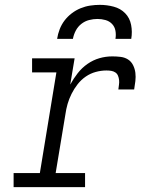

<svg xmlns="http://www.w3.org/2000/svg" viewBox="-20 -770 640 790"><path d="M36 0V-58H144L212 -472H112V-530H287L269 -422Q282 -446 299.5 -468.5Q317 -491 340 -507Q363 -523 389 -530.5Q415 -538 442 -538Q459 -538 476 -536Q493 -534 506.5 -525.5Q520 -517 527.5 -502Q535 -487 537 -470.5Q539 -454 537 -436.5Q535 -419 532 -402H467Q468 -412 469.5 -421.5Q471 -431 470 -440.5Q469 -450 465.5 -458.5Q462 -467 454.5 -472Q447 -477 437.5 -478.5Q428 -480 418 -480Q396 -480 374 -474Q352 -468 333 -455Q314 -442 299.5 -423.5Q285 -405 274.5 -384Q264 -363 258 -342Q252 -321 249 -299L209 -58H330V0ZM215 -610Q218 -630 225.5 -649.5Q233 -669 245.5 -685.5Q258 -702 275 -715Q292 -728 311.5 -736Q331 -744 351 -747Q371 -750 391 -750Q420 -750 448 -742.5Q476 -735 495 -715.5Q514 -696 519.5 -667.5Q525 -639 520 -610H455Q458 -627 455 -643.5Q452 -660 441 -671.5Q430 -683 414 -687.5Q398 -692 381 -692Q364 -692 346.5 -687.5Q329 -683 314.5 -671.5Q300 -660 291.5 -643.5Q283 -627 280 -610Z"/></svg>

Font: Iosevka Curly Slab LtExObl
Style: Regular
Weight: 300
Width: 7
Italic angle: -9°
Monospace: yes
Designer: Belleve Invis
Foundry: Belleve Invis
Version: Version 11.1.0; ttfautohint (v1.8.3)